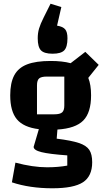

<svg xmlns="http://www.w3.org/2000/svg" viewBox="-20 -843 567 1033"><path d="M476 30Q476 105 426.5 137.5Q377 170 262 170Q140 170 44 138L63 32Q157 57 233 57Q293 57 342 48V-7Q245 -14 203 -24.5Q161 -35 161 -53L189 -148Q107 -158 71 -201Q35 -244 35 -330Q35 -397 56.5 -437.5Q78 -478 125.5 -496.5Q173 -515 252 -515Q316 -515 360 -503L439 -564L511 -494L455 -424Q470 -387 470 -330Q470 -237 428 -194.5Q386 -152 289 -146L285 -97Q365 -87 405 -73.5Q445 -60 460.5 -36.5Q476 -13 476 30ZM179 -228H272Q303 -228 314.5 -238.5Q326 -249 326 -275V-431H232Q202 -431 190.5 -421Q179 -411 179 -384ZM310 -805 287 -705Q318 -700 330.5 -685.5Q343 -671 343 -637Q343 -590 325.5 -572Q308 -554 263 -554Q218 -554 200.5 -572Q183 -590 183 -637Q183 -665 190 -689Q197 -713 215 -749L252 -823Z"/></svg>

Font: Changa SemiBold
Style: Regular
Weight: 600
Designer: Eduardo Rodriguez Tunni
Foundry: Eduardo Rodriguez Tunni
Version: Version 2.002; ttfautohint (v1.5) -l 8 -r 50 -G 150 -x 14 -H